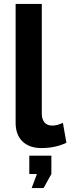

<svg xmlns="http://www.w3.org/2000/svg" viewBox="-20 -750 360 983"><path d="M203 213H142L169 141H130V47H243V141ZM60 -121V-730H194V-168Q194 -139 208 -123Q222 -107 248 -107Q272 -107 302 -121L320 -19Q263 8 192 8Q130 8 95 -26Q60 -60 60 -121Z"/></svg>

Font: Raleway
Style: Bold
Weight: 700
Designer: Matt McInerney, Pablo Impallari, Rodrigo Fuenzalida
Foundry: Matt McInerney, Pablo Impallari, Rodrigo Fuenzalida
Version: Version 3.000